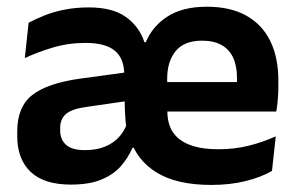

<svg xmlns="http://www.w3.org/2000/svg" viewBox="-20 -524 862 557"><path d="M593 12.5Q492.5 12.5 434 -23.8Q375.5 -60 357 -124L347 -148Q343.5 -174.5 342.5 -200.2Q341.5 -226 341.5 -253L340.5 -306.5Q340.5 -354.5 313 -377Q285.5 -399.5 228.5 -399.5Q178 -399.5 133.8 -386.2Q89.5 -373 52 -355.5L63 -458Q83.5 -469 109.8 -479.5Q136 -490 168.2 -496.2Q200.5 -502.5 237.5 -502.5Q306.5 -502.5 345.2 -474.8Q384 -447 399 -401.5H403Q422.5 -448.5 466.5 -476.5Q510.5 -504.5 580 -504.5Q648.5 -504.5 694.8 -478.5Q741 -452.5 764.2 -404.8Q787.5 -357 787.5 -290.5V-273Q787.5 -255 786 -236.2Q784.5 -217.5 781.5 -200.5H665.5Q666.5 -228.5 667 -252.8Q667.5 -277 667.5 -297.5Q667.5 -332.5 656.5 -356.5Q645.5 -380.5 623 -393.2Q600.5 -406 566 -406Q514.5 -406 489.8 -376Q465 -346 465 -295.5V-250.5L465.5 -236.5V-200.5Q465.5 -177 473 -157Q480.5 -137 498 -122.2Q515.5 -107.5 544 -99.2Q572.5 -91 614.5 -91Q660 -91 701.2 -101.2Q742.5 -111.5 780 -128.5L769 -28Q736.5 -9.5 691.8 1.5Q647 12.5 593 12.5ZM185.5 11.5Q107.5 11.5 68.8 -25.5Q30 -62.5 30 -129V-143Q30 -214.5 74.2 -248.8Q118.5 -283 213.5 -296L352.5 -315L360 -232.5L232 -214Q190 -208.5 172.2 -194Q154.5 -179.5 154.5 -151.5V-146.5Q154.5 -119 171.8 -103.8Q189 -88.5 226 -88.5Q260.5 -88.5 285 -98.8Q309.5 -109 325.5 -126.8Q341.5 -144.5 348.5 -166L386 -95.5H364.5Q351.5 -65.5 330.2 -41.5Q309 -17.5 274 -3Q239 11.5 185.5 11.5ZM409 -200.5V-286H755.5V-200.5Z"/></svg>

Font: Anek Odia SemiBold
Style: Regular
Weight: 600
Version: Version 1.003